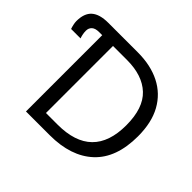

<svg xmlns="http://www.w3.org/2000/svg" viewBox="-162 -924 1134 1134"><g transform="rotate(45 405.0 -357.0)"><path d="M177 0V-637H151Q120 -637 105 -623.5Q90 -610 90 -587Q90 -571 93.5 -555.5Q97 -540 100 -533H21Q17 -544 13.5 -560Q10 -576 10 -588Q10 -653 44.5 -683.5Q79 -714 151 -714H397Q505 -714 584 -674Q663 -634 706 -556.5Q749 -479 749 -364Q749 -183 650.5 -91.5Q552 0 376 0ZM267 -77H364Q654 -77 654 -361Q654 -504 583.5 -570.5Q513 -637 384 -637H267Z"/></g></svg>

Font: Noto Sans IKEA
Style: Regular
Weight: 400
Designer: Monotype Design Team
Foundry: Monotype Imaging Inc.
Version: Version 2.001